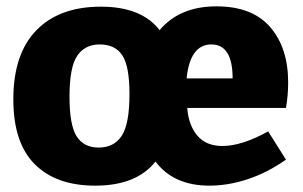

<svg xmlns="http://www.w3.org/2000/svg" viewBox="-20 -571 954 605"><path d="M881 -231H570Q574 -177 601.5 -144Q629 -111 681 -111Q742 -111 825 -157L881 -68Q823 -27 761 -6.5Q699 14 640 14Q527 14 470 -62Q410 14 280 14Q157 14 89.5 -53.5Q22 -121 22 -258Q22 -401 94.5 -475.5Q167 -550 298 -550Q426 -550 483 -476Q546 -551 662 -551Q775 -551 831.5 -485.5Q888 -420 888 -311Q888 -270 881 -231ZM388 -275Q388 -362 365.5 -396.5Q343 -431 294 -431Q248 -431 223.5 -395.5Q199 -360 199 -266Q199 -177 221.5 -141.5Q244 -106 291 -106Q339 -106 363.5 -143Q388 -180 388 -275ZM568 -324H713Q713 -431 646 -431Q579 -431 568 -324Z"/></svg>

Font: Bitter Pro ExtraBold
Style: Regular
Weight: 800
Designer: Sol Matas, and Bitter project Authors
Foundry: Sol Matas
Version: Version 1.010